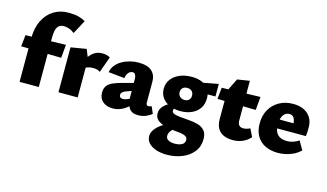

<svg xmlns="http://www.w3.org/2000/svg" viewBox="-108 -1070 2928 1717"><g transform="rotate(15 1356.5 -211.0)"><path d="M78 0V-405Q78 -500 112.5 -569Q147 -638 206.5 -674.5Q266 -711 341 -711Q395 -711 430.5 -702.5Q466 -694 500 -675L432 -547Q406 -567 381.5 -575.5Q357 -584 334 -584Q314 -584 299 -577Q284 -570 274.5 -554.5Q265 -539 260.5 -515Q256 -491 256 -458V0ZM10 -311 21 -417 393 -427 382 -304Z M438 0V-416L582 -440L616 -354V0ZM576 -244 554 -283Q589 -356 629.5 -397Q670 -438 729 -438Q749 -438 767.5 -433.5Q786 -429 801 -420L748 -272Q735 -281 719 -285.5Q703 -290 685 -290Q650 -290 622.5 -278.5Q595 -267 576 -244Z M1177 14Q1117 14 1093 -24.5Q1069 -63 1068 -132L1067 -279Q1068 -294 1065.5 -308.5Q1063 -323 1056 -334Q1049 -345 1032 -345Q1018 -345 1006 -336.5Q994 -328 986 -312Q978 -296 974 -275L825 -290Q832 -328 855 -356Q878 -384 911.5 -403Q945 -422 984 -432Q1023 -442 1062 -442Q1148 -442 1187 -405.5Q1226 -369 1225 -306V-115Q1225 -103 1230 -95.5Q1235 -88 1244 -88Q1252 -88 1259.5 -90Q1267 -92 1276 -95L1303 -32Q1282 -13 1249.5 0.5Q1217 14 1177 14ZM944 14Q884 14 849.5 -16.5Q815 -47 815 -99Q815 -138 833 -162Q851 -186 884.5 -200.5Q918 -215 962 -227L1127 -271L1131 -204L1015 -162Q998 -156 987 -145.5Q976 -135 976 -120Q976 -106 985 -98.5Q994 -91 1011 -91Q1029 -91 1052 -101.5Q1075 -112 1100 -127L1117 -76Q1075 -30 1032.5 -8Q990 14 944 14Z M1517 289Q1461 289 1417 274Q1373 259 1348 232Q1323 205 1323 168Q1323 120 1373 74Q1423 28 1524 -5L1554 27Q1519 48 1498.5 72.5Q1478 97 1478 123Q1478 149 1500.5 162Q1523 175 1561 175Q1586 175 1607 169Q1628 163 1640 150Q1652 137 1652 117Q1652 94 1633.5 83.5Q1615 73 1584.5 69Q1554 65 1516 62Q1474 58 1434.5 46.5Q1395 35 1369 12.5Q1343 -10 1343 -48Q1343 -83 1365 -109.5Q1387 -136 1424 -156Q1461 -176 1504 -192L1534 -159Q1505 -147 1487 -136.5Q1469 -126 1469 -108Q1469 -89 1487.5 -81Q1506 -73 1540 -69.5Q1574 -66 1622 -62Q1669 -59 1709 -48.5Q1749 -38 1774.5 -11Q1800 16 1800 70Q1800 139 1760.5 188.5Q1721 238 1656 263.5Q1591 289 1517 289ZM1534 -119Q1476 -119 1432 -138.5Q1388 -158 1363.5 -193Q1339 -228 1339 -275Q1339 -325 1367 -362.5Q1395 -400 1443.5 -421Q1492 -442 1554 -442Q1642 -442 1688.5 -401Q1735 -360 1735 -291Q1735 -235 1708.5 -197Q1682 -159 1636.5 -139Q1591 -119 1534 -119ZM1545 -225Q1563 -225 1575 -232Q1587 -239 1593.5 -251Q1600 -263 1600 -278Q1600 -305 1584.5 -320.5Q1569 -336 1541 -336Q1515 -336 1499.5 -321.5Q1484 -307 1484 -282Q1484 -264 1492 -251.5Q1500 -239 1513.5 -232Q1527 -225 1545 -225ZM1625 -327 1617 -408 1804 -443V-327Z M2054 10Q2002 10 1966 -7Q1930 -24 1911.5 -57.5Q1893 -91 1893 -140V-406L1951 -524L2065 -542V-176Q2065 -145 2078.5 -130.5Q2092 -116 2117 -116Q2130 -116 2148 -120.5Q2166 -125 2179 -133L2215 -60Q2184 -25 2142.5 -7.5Q2101 10 2054 10ZM2183 -304 1827 -311 1838 -417 2194 -427Z M2473 16Q2406 16 2355 -8.5Q2304 -33 2276 -81Q2248 -129 2248 -198Q2248 -271 2279.5 -326Q2311 -381 2366.5 -412Q2422 -443 2494 -443Q2582 -443 2631.5 -397.5Q2681 -352 2681 -276Q2681 -256 2680.5 -236Q2680 -216 2677 -194H2541V-260Q2541 -303 2527 -325Q2513 -347 2485 -347Q2459 -347 2441.5 -331.5Q2424 -316 2415.5 -289.5Q2407 -263 2407 -229Q2407 -169 2436 -138Q2465 -107 2524 -107Q2553 -107 2581 -116.5Q2609 -126 2633 -142L2679 -62Q2647 -31 2609.5 -14Q2572 3 2536.5 9.5Q2501 16 2473 16ZM2328 -194 2348 -276H2672V-194Z"/></g></svg>

Font: Ysabeau Office Black
Style: Regular
Weight: 900
Designer: Christian Thalmann (Catharsis Fonts)
Version: Version 2.001;gftools[0.9.30]; featfreeze: tnum,lnum,ss02